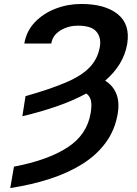

<svg xmlns="http://www.w3.org/2000/svg" viewBox="-20 -741 697 974"><path d="M93.4 -151.3 109.4 -253.2Q236.2 -289.1 315.5 -323.2Q394.9 -357.2 435.7 -400.4Q476.6 -443.5 486.9 -505.7Q494 -550.8 468.8 -580.8Q443.5 -610.8 374.3 -610.8Q326.7 -610.8 286.9 -586.8Q247.2 -562.9 240.1 -520.2H103.3Q114 -583.5 157 -628.4Q199.9 -673.3 262.1 -697.1Q324.2 -720.9 392 -720.9Q513.1 -720.9 577.2 -669.2Q641.3 -617.5 625.4 -518.5Q616.1 -463.8 587.5 -417.3Q558.9 -370.7 513.5 -331.7Q552.6 -307.9 569.8 -266Q587 -224.1 577.4 -165.5Q563.6 -82 517.2 -18.5Q470.9 45.1 398.3 90.7Q325.6 136.4 232.6 166.4Q139.6 196.4 32 213.1L50.8 104.4Q222.7 71.7 322.4 6.9Q422.2 -57.9 440 -168Q446.7 -208.1 441.1 -231.4Q435.4 -254.6 417.6 -266.7Q352.6 -231.2 270.8 -202.6Q188.9 -174 93.4 -151.3Z"/></svg>

Font: Inter UI Semi Bold
Style: Italic
Weight: 600
Italic angle: -9.39999°
Designer: Rasmus Andersson
Foundry: rsms
Version: 3.2;8d6f07862